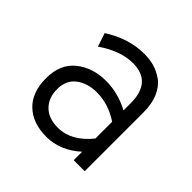

<svg xmlns="http://www.w3.org/2000/svg" viewBox="-141 -656 802 802"><g transform="rotate(45 259.5 -255.5)"><path d="M384 0V-50Q315 12 234 12Q154 12 107 -32.5Q60 -77 60 -161Q60 -244 113.5 -287Q167 -330 246 -330Q317 -330 384 -294V-337Q384 -462 272 -462Q200 -462 120 -407L100 -467Q188 -523 279 -523Q310 -523 337 -515.5Q364 -508 390.5 -489.5Q417 -471 433 -434.5Q449 -398 449 -346V0ZM241 -49Q320 -49 384 -128V-227Q321 -269 253 -269Q198 -269 161.5 -241.5Q125 -214 125 -161Q125 -110 155.5 -79.5Q186 -49 241 -49Z"/></g></svg>

Font: Overpass Light
Style: Regular
Weight: 300
Designer: Delve Withrington, Thomas Jockin
Foundry: Delve Fonts
Version: Version 3.000;DELV;Overpass